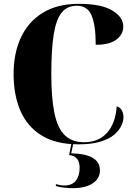

<svg xmlns="http://www.w3.org/2000/svg" viewBox="-20 -744 705 1003"><path d="M390 10Q273 10 198 -36Q123 -82 87 -164.5Q51 -247 51 -358Q51 -466 89.5 -548.5Q128 -631 204 -677.5Q280 -724 392 -724Q508 -724 566 -689.5Q624 -655 624 -605Q624 -565 588.5 -537.5Q553 -510 480 -510Q480 -612 458.5 -663Q437 -714 381 -714Q331 -714 302 -678Q273 -642 260.5 -563.5Q248 -485 248 -358Q248 -231 264.5 -152.5Q281 -74 318.5 -37.5Q356 -1 419 -1Q494 -1 538.5 -49.5Q583 -98 590 -189Q609 -182 617 -166.5Q625 -151 625 -132Q625 -111 613.5 -86.5Q602 -62 576 -40Q550 -18 504.5 -4Q459 10 390 10ZM360 239Q343 239 316.5 236.5Q290 234 272 228V218Q297 225 316 225Q356 225 376 200Q396 175 396 133Q396 71 341 66L356 -9H366L352 57Q502 60 502 146Q502 189 464 214Q426 239 360 239Z"/></svg>

Font: Noto Serif Display SemiCondensed Black
Style: Regular
Weight: 900
Width: 4
Designer: Monotype Design Team
Foundry: Monotype Imaging Inc.
Version: Version 2.009